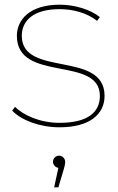

<svg xmlns="http://www.w3.org/2000/svg" viewBox="-20 -540 503 819"><path d="M234 3C363 3 426 -53 426 -131C426 -326 73 -209 73 -387C73 -451 121 -501 235 -501C293 -501 353 -484 394 -451L406 -467C367 -499 299 -520 235 -520C107 -520 52 -456 52 -387C52 -186 406 -304 406 -131C406 -63 357 -16 234 -16C151 -16 81 -48 44 -84L32 -68C71 -27 150 3 234 3ZM252 182C255 171 258 161 258 150C258 138 248 124 232 124C217 124 206 136 206 150C206 163 216 174 229 176L211 259H229Z"/></svg>

Font: Montserrat-Alt1 Thin
Style: Regular
Weight: 100
Designer: Differentunic
Foundry: Differentunic
Version: Version 7.222